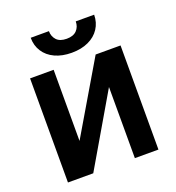

<svg xmlns="http://www.w3.org/2000/svg" viewBox="-130 -816 841 919"><g transform="rotate(-20 290.5 -356.0)"><path d="M393.6 -530.3H520.5V0H400.4V-362.3L188.5 0H59.6V-530.3H179.7V-168ZM290 -577.1Q241.2 -577.1 204.8 -594Q168.5 -610.8 148.7 -641.4Q128.9 -671.9 128.9 -711.9H221.7Q221.7 -685.1 238.5 -666.7Q255.4 -648.4 290 -648.4Q324.2 -648.4 341.3 -666.5Q358.4 -684.6 358.4 -711.9H452.1Q451.7 -671.9 431.6 -641.4Q411.6 -610.8 375.2 -594Q338.9 -577.1 290 -577.1Z"/></g></svg>

Font: Pretendard Std SemiBold
Style: Regular
Weight: 600
Designer: Base glyphs from Inter by Rasmus Andersson; Hangeul glyphs from Noto Sans CJK(Source Han Sans) by Jang Soo-young and Kan
Foundry: Kil Hyung-jin
Version: Version 1.309